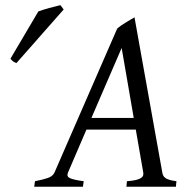

<svg xmlns="http://www.w3.org/2000/svg" viewBox="-20 -709 727 729"><path d="M308.1 -216.8 238.3 -54.2Q231.4 -39.1 245.8 -32.5Q260.3 -25.9 297.9 -21L294.9 0H109.9L112.8 -21Q143.6 -26.9 162.1 -33.4Q180.7 -40 187 -54.2L424.8 -600.1Q431.2 -606 439.9 -612.1Q448.7 -618.2 458 -623.8Q467.3 -629.4 475.8 -634.5Q484.4 -639.6 490.7 -643.1L596.2 -54.2Q597.2 -47.4 599.9 -42.2Q602.5 -37.1 608.4 -33Q614.3 -28.8 624.3 -25.9Q634.3 -22.9 649.9 -21L647.9 0H460L461.9 -21Q496.6 -23.4 511.7 -31Q526.9 -38.6 523.9 -54.2L495.6 -216.8ZM487.8 -261.2 441.9 -526.9 327.1 -261.2ZM42.5 -469.7Q35.2 -472.2 31 -475.1Q26.9 -478 19.5 -485.8L125.5 -665.5Q133.3 -668.5 144 -671.9Q154.8 -675.3 166.3 -678.5Q177.7 -681.6 189.2 -684.3Q200.7 -687 209.5 -689.5L221.7 -672.9Z"/></svg>

Font: Gentium Plus
Style: Italic
Weight: 400
Italic angle: -8°
Designer: J. Victor Gaultney, Annie Olsen, Iska Routamaa
Foundry: SIL International
Version: Version 1.510